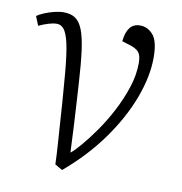

<svg xmlns="http://www.w3.org/2000/svg" viewBox="-66 -579 627 660"><g transform="rotate(10 247.5 -249.0)"><path d="M193 19 167 4Q166 -28 163.5 -63.5Q161 -99 158.5 -136.5Q156 -174 153.5 -211Q151 -248 148 -280Q143 -349 136 -391.5Q129 -434 118 -453.5Q107 -473 88 -473Q76 -473 59.5 -468Q43 -463 26 -455L13 -487Q23 -494 38.5 -500.5Q54 -507 72 -511.5Q90 -516 105 -516Q130 -516 146 -505Q162 -494 172 -468Q182 -442 188 -397Q194 -352 198 -284Q200 -254 202 -218Q204 -182 206.5 -139.5Q209 -97 211 -45Q223 -54 244.5 -79Q266 -104 291 -139.5Q316 -175 338 -217Q360 -259 374.5 -303Q389 -347 389 -389Q389 -415 379.5 -426.5Q370 -438 346 -445L320 -453Q323 -484 335.5 -500.5Q348 -517 371 -517Q398 -517 417 -495Q436 -473 436 -416Q436 -350 407.5 -274Q379 -198 325 -122.5Q271 -47 193 19Z"/></g></svg>

Font: Literata ExtraLight
Style: Italic
Weight: 250
Italic angle: -2°
Designer: Latin by Veronika Burian and Jose Scaglione. Greek by Irene Vlachou. Cyrillic by Vera Evstafieva
Foundry: TypeTogether
Version: Version 3.002